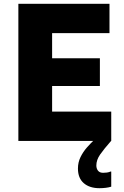

<svg xmlns="http://www.w3.org/2000/svg" viewBox="-20 -740 653 1008"><path d="M76.4 0V-720H253.6V0ZM171.6 0V-154H564V0ZM171.6 -288.4V-434H504.4V-288.4ZM171.6 -566V-720H554.8V-566ZM389.2 144.8Q389.2 112.3 402.7 84.7Q416.3 57.1 436.5 34.1Q456.8 11.2 476.9 -8L563 0Q525.7 42.5 505.7 71.1Q485.8 99.7 485.8 128.8Q485.8 144.7 494.4 155.9Q503.1 167.2 521.4 167.2Q531.8 167.2 541.1 165.9Q550.5 164.6 560.6 160.6H564V240Q551.9 244 535.5 246Q519.1 248 502.3 248Q450.4 248 419.8 221.6Q389.2 195.2 389.2 144.8Z"/></svg>

Font: Kufam
Style: Regular
Weight: 400
Designer: Wael Morcos, Artur Schmal
Foundry: Original Type
Version: Version 1.301; ttfautohint (v1.8.3)